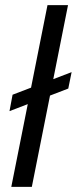

<svg xmlns="http://www.w3.org/2000/svg" viewBox="-20 -728 299 748"><path d="M29 -359 259 -447 246 -383 17 -295ZM165 -708H245L104 0H24Z"/></svg>

Font: Albert Sans
Style: Italic
Weight: 400
Italic angle: -11.25°
Designer: Andreas Rasmussen
Foundry: a.Foundry
Version: Version 1.025